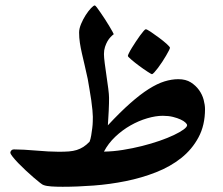

<svg xmlns="http://www.w3.org/2000/svg" viewBox="-20 -699 832 717"><path d="M745.6 -291.5Q745.6 -231.4 721.4 -186.3Q697.3 -141.1 656.7 -108.9Q616.2 -76.7 562.7 -55.7Q509.3 -34.7 450 -22.7Q390.6 -10.7 329.6 -6.1Q268.6 -1.5 213.9 -1.5Q191.4 -1.5 172.6 -2.7Q153.8 -3.9 143.1 -7.8Q139.6 -8.3 129.4 -16.4Q119.1 -24.4 105.2 -36.4Q91.3 -48.3 76.2 -62.5Q61 -76.7 48.3 -89.8Q35.6 -103 27.1 -113.8Q18.6 -124.5 18.6 -129.4Q18.6 -132.8 22.2 -137Q25.9 -141.1 31.7 -141.1Q48.3 -141.1 70.3 -139.9Q92.3 -138.7 115 -136.7Q137.7 -134.8 159.7 -133.5Q181.6 -132.3 199.2 -132.3Q221.2 -132.3 237.3 -133.5Q253.4 -134.8 266.6 -138.9Q279.8 -143.1 291.3 -150.4Q302.7 -157.7 314.5 -169.9Q318.4 -179.7 320.6 -193.4Q322.8 -207 324.5 -220.2Q326.2 -233.4 326.4 -244.9Q326.7 -256.3 326.7 -263.2Q326.7 -271 325.2 -287.6Q323.7 -304.2 320.8 -324.5Q317.9 -344.7 314.2 -365.7Q310.5 -386.7 307.6 -404.3Q301.8 -432.1 296.1 -455.6Q290.5 -479 285.9 -499.5Q281.2 -520 278.3 -539.1Q275.4 -558.1 275.4 -577.6Q275.4 -591.8 282.7 -609.4Q290 -627 300 -642.6Q310.1 -658.2 319.8 -668.5Q329.6 -678.7 334 -678.7Q335.9 -678.7 341.6 -671.4Q347.2 -664.1 355.2 -652.3Q363.3 -640.6 372.1 -627.2Q380.9 -613.8 387.9 -601.8Q395 -589.8 399.9 -581.1Q404.8 -572.3 404.8 -571.3Q399.4 -567.4 393.1 -560.8Q386.7 -554.2 381.3 -544.9Q376 -535.6 372.1 -523.7Q368.2 -511.7 368.2 -497.1Q368.2 -485.4 371.1 -462.9Q374 -440.4 377.7 -415.5Q381.3 -390.6 384.3 -368.2Q387.2 -345.7 387.2 -334Q387.2 -325.7 387 -312.7Q386.7 -299.8 386 -285.2Q385.3 -270.5 384.3 -256.3Q383.3 -242.2 382.8 -231Q429.2 -280.8 466.6 -313.7Q503.9 -346.7 535.6 -366.7Q567.4 -386.7 594.2 -395Q621.1 -403.3 646 -403.3Q673.8 -403.3 692.6 -391.4Q711.4 -379.4 723.4 -362.5Q735.4 -345.7 740.5 -326.4Q745.6 -307.1 745.6 -291.5ZM678.7 -231.4Q678.7 -235.4 672.6 -241.2Q666.5 -247.1 654.5 -252.7Q642.6 -258.3 625.7 -262.5Q608.9 -266.6 587.9 -266.6Q561.5 -266.6 529.8 -257.3Q498 -248 467.5 -230.7Q437 -213.4 410.6 -188.5Q384.3 -163.6 368.2 -132.8Q402.8 -133.3 439.2 -139.2Q475.6 -145 510.5 -153.8Q545.4 -162.6 575.7 -173.1Q606 -183.6 629.2 -194.6Q652.3 -205.6 665.5 -215.3Q678.7 -225.1 678.7 -231.4ZM614.7 -520.5Q614.7 -518.1 610.6 -510Q606.4 -502 600.1 -491Q593.8 -480 585.7 -467.8Q577.6 -455.6 570.1 -445.6Q562.5 -435.5 556.2 -428.7Q549.8 -421.9 547.4 -421.9Q545.4 -421.9 530.8 -431.4Q516.1 -440.9 500 -452.9Q483.9 -464.8 470.7 -476.1Q457.5 -487.3 457.5 -490.2Q457.5 -492.7 461.7 -501.2Q465.8 -509.8 472.7 -520.8Q479.5 -531.7 487.5 -543.9Q495.6 -556.2 502.9 -566.2Q510.3 -576.2 516.1 -583Q522 -589.8 524.4 -589.8Q528.3 -589.8 543 -580.1Q557.6 -570.3 573.7 -558.3Q589.8 -546.4 602.3 -535.2Q614.7 -523.9 614.7 -520.5Z"/></svg>

Font: Accordance
Style: Bold-Italic
Weight: 700
Italic angle: -11°
Version: Version 1.2 (build January 31, 2020) Miklal Software Solutio